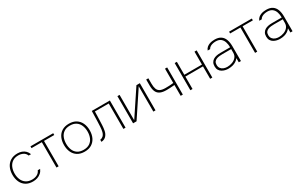

<svg xmlns="http://www.w3.org/2000/svg" viewBox="199 -1876 5005 3225"><g transform="rotate(-30 2702.0 -263.5)"><path d="M300 7Q218 7 163 -28Q108 -63 80.5 -123.5Q53 -184 53 -262Q53 -340 81.5 -401.5Q110 -463 166 -498.5Q222 -534 304 -534Q349 -534 387 -520Q425 -506 453.5 -478Q482 -450 497 -408H451Q434 -455 392 -476.5Q350 -498 300 -498Q231 -498 185.5 -466.5Q140 -435 117.5 -381.5Q95 -328 95 -262Q95 -199 117 -146Q139 -93 185.5 -61Q232 -29 303 -29Q356 -29 398 -50Q440 -71 460 -118H506Q489 -76 457 -48Q425 -20 385 -6.5Q345 7 300 7Z M755 0V-492H555V-527H996V-492H797V0Z M1302 7Q1220 7 1164.5 -28Q1109 -63 1081 -124Q1053 -185 1053 -263Q1053 -342 1081 -403Q1109 -464 1164.5 -499Q1220 -534 1302 -534Q1384 -534 1439.5 -499Q1495 -464 1523.5 -403Q1552 -342 1552 -263Q1552 -185 1523.5 -124Q1495 -63 1439.5 -28Q1384 7 1302 7ZM1302 -29Q1374 -29 1420 -60Q1466 -91 1488 -144Q1510 -197 1510 -263Q1510 -328 1488 -381.5Q1466 -435 1420 -466.5Q1374 -498 1302 -498Q1230 -498 1184 -466.5Q1138 -435 1116.5 -381.5Q1095 -328 1095 -263Q1095 -197 1116.5 -144Q1138 -91 1184 -60Q1230 -29 1302 -29Z M1625 4V-37Q1644 -39 1658.5 -46Q1673 -53 1684 -63Q1710 -88 1721 -131Q1732 -174 1734 -225Q1737 -271 1738.5 -323.5Q1740 -376 1741.5 -428.5Q1743 -481 1744 -527H2095V0H2053V-493H1785Q1784 -447 1782.5 -403.5Q1781 -360 1779.5 -318Q1778 -276 1776 -234Q1774 -182 1764 -130.5Q1754 -79 1725 -44Q1709 -24 1684.5 -11Q1660 2 1625 4Z M2241 0V-527H2283V-36Q2291 -47 2298.5 -58Q2306 -69 2313 -80L2610 -527H2676V0H2634V-492Q2625 -479 2616.5 -465.5Q2608 -452 2599 -438L2308 0Z M3164 0V-210Q3122 -206 3077.5 -204Q3033 -202 3007 -202Q2934 -202 2888 -223Q2842 -244 2820.5 -290.5Q2799 -337 2799 -411V-527H2841V-421Q2841 -359 2855.5 -319Q2870 -279 2907 -260Q2944 -241 3012 -241Q3047 -241 3082 -242.5Q3117 -244 3164 -249V-527H3206V0Z M3352 0V-527H3394V-276H3736V-527H3778V0H3736V-241H3394V0Z M4085 7Q4059 7 4028 0Q3997 -7 3968.5 -23.5Q3940 -40 3922 -69Q3904 -98 3904 -142Q3904 -186 3920 -214.5Q3936 -243 3963.5 -260Q3991 -277 4026 -284Q4061 -291 4099 -291H4291Q4291 -348 4275.5 -395Q4260 -442 4224.5 -470Q4189 -498 4129 -498Q4104 -498 4076 -492.5Q4048 -487 4023.5 -473Q3999 -459 3984 -432H3937Q3950 -467 3974 -487Q3998 -507 4026 -517.5Q4054 -528 4081 -531Q4108 -534 4127 -534Q4202 -534 4247 -503.5Q4292 -473 4312.5 -417.5Q4333 -362 4333 -287V0H4291V-81Q4270 -53 4240 -33Q4210 -13 4171.5 -3Q4133 7 4085 7ZM4088 -29Q4137 -29 4183.5 -46Q4230 -63 4260.5 -98Q4291 -133 4291 -187V-256H4124Q4095 -256 4064 -253Q4033 -250 4006 -239.5Q3979 -229 3962.5 -207Q3946 -185 3946 -147Q3946 -106 3966.5 -79.5Q3987 -53 4019.5 -41Q4052 -29 4088 -29Z M4607 0V-492H4407V-527H4848V-492H4649V0Z M5086 7Q5060 7 5029 0Q4998 -7 4969.5 -23.5Q4941 -40 4923 -69Q4905 -98 4905 -142Q4905 -186 4921 -214.5Q4937 -243 4964.5 -260Q4992 -277 5027 -284Q5062 -291 5100 -291H5292Q5292 -348 5276.5 -395Q5261 -442 5225.5 -470Q5190 -498 5130 -498Q5105 -498 5077 -492.5Q5049 -487 5024.5 -473Q5000 -459 4985 -432H4938Q4951 -467 4975 -487Q4999 -507 5027 -517.5Q5055 -528 5082 -531Q5109 -534 5128 -534Q5203 -534 5248 -503.5Q5293 -473 5313.5 -417.5Q5334 -362 5334 -287V0H5292V-81Q5271 -53 5241 -33Q5211 -13 5172.5 -3Q5134 7 5086 7ZM5089 -29Q5138 -29 5184.5 -46Q5231 -63 5261.5 -98Q5292 -133 5292 -187V-256H5125Q5096 -256 5065 -253Q5034 -250 5007 -239.5Q4980 -229 4963.5 -207Q4947 -185 4947 -147Q4947 -106 4967.5 -79.5Q4988 -53 5020.5 -41Q5053 -29 5089 -29Z"/></g></svg>

Font: Onest Thin
Style: Regular
Weight: 250
Designer: Dmitri Voloshin, Andrey Kudryavtsev
Foundry: Dmitri Voloshin, Andrey Kudryavtsev
Version: Version 1.000;gftools[0.9.33]